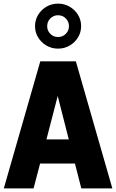

<svg xmlns="http://www.w3.org/2000/svg" viewBox="-20 -1038 640 1058"><path d="M1 0 202 -700H398L599 0H428L393 -137H201L165 0ZM236 -270H359L298 -509ZM300 -770Q264.7 -770 235.8 -787Q207 -804 190 -831.9Q173 -859.7 173 -893.9Q173 -928 190 -956Q207 -984 235.8 -1001Q264.7 -1018 300 -1018Q335 -1018 364 -1001Q393 -984 410 -956.1Q427 -928.3 427 -894.1Q427 -860 410 -832Q393 -804 364 -787Q335 -770 300 -770ZM300 -834Q325 -834 342.5 -851.4Q360 -868.9 360 -894Q360 -919 342.5 -936.5Q325 -954 299.6 -954Q275 -954 257.5 -936.5Q240 -919 240 -893.6Q240 -869 257.3 -851.5Q274.5 -834 300 -834Z"/></svg>

Font: Red Hat Mono VF Light
Style: Regular
Weight: 300
Monospace: yes
Designer: Pentagram, MCKL
Foundry: Pentagram, MCKL
Version: Version 1.023